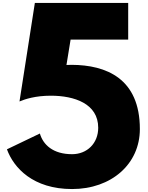

<svg xmlns="http://www.w3.org/2000/svg" viewBox="-20 -1258 1001 1300"><path d="M27 -247C73 -121 204 22 468 22C734 22 927 -147 927 -384C927 -727 699 -818 465 -819C453 -819 440 -818 430 -818L458 -990H848V-1238H216L112 -571C150 -587 220 -610 324 -610C484 -610 645 -556 645 -393C645 -288 570 -214 468 -214C339 -214 272 -278 250 -354Z"/></svg>

Font: Hussar Dziwak
Style: Regular
Weight: 400
Version: Version 1.022